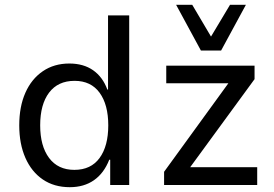

<svg xmlns="http://www.w3.org/2000/svg" viewBox="-20 -769 1139 798"><path d="M270 9Q205 9 158 -23Q111 -55 85.5 -113Q60 -171 60 -248Q60 -326 85.5 -383.5Q111 -441 158 -473Q205 -505 268 -505Q327 -505 367 -477Q407 -449 426 -397H429V-705H517V0H438V-105H434Q412 -49 370.5 -20Q329 9 270 9ZM289 -63Q358 -63 394 -112.5Q430 -162 430 -248Q430 -334 394 -383.5Q358 -433 290 -433Q221 -433 184 -384Q147 -335 147 -248Q147 -162 184 -112.5Q221 -63 289 -63ZM662 0V-55L951 -453L957 -423H671V-496H1038V-440L747 -42L741 -74H1049V0ZM815 -559 712 -749H779L857 -617L936 -749H1002L899 -559Z"/></svg>

Font: Nunito Sans 7pt SemiCondensed
Style: Regular
Weight: 400
Width: 4
Designer: Vernon Adams
Foundry: Vernon Adams
Version: Version 3.101;gftools[0.9.27]